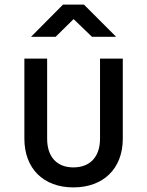

<svg xmlns="http://www.w3.org/2000/svg" viewBox="-20 -805 640 835"><path d="M222 -645 300 -722 380 -645H485L345 -785H254L115 -645ZM299 10C429 10 514 -71 514 -202V-550H415V-202C415 -122 371 -77 299 -77C228 -77 185 -122 185 -202V-550H86V-202C86 -72 169 10 299 10Z"/></svg>

Font: Tekne LDO Medium
Style: Regular
Weight: 500
Monospace: yes
Designer: Alessio Laiso, Mario Rullo, Paolo Rosset
Foundry: Alessio Laiso
Version: Version 1.000;hotconv 1.0.109;makeotfexe 2.5.65596